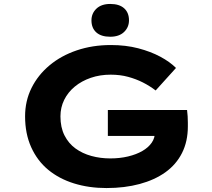

<svg xmlns="http://www.w3.org/2000/svg" viewBox="-20 -942 1075 972"><path d="M519 10Q430 10 354.5 -13.5Q279 -37 224 -82.5Q169 -128 138 -196.5Q107 -265 107 -353Q107 -431 139.5 -496.5Q172 -562 230.5 -611Q289 -660 368.5 -687Q448 -714 541 -714Q617 -714 680 -697.5Q743 -681 791.5 -655Q840 -629 871 -598L768 -484Q738 -507 703.5 -524.5Q669 -542 628.5 -553Q588 -564 540 -564Q486 -564 439.5 -548Q393 -532 358.5 -503.5Q324 -475 305 -436.5Q286 -398 286 -353Q286 -297 306.5 -256.5Q327 -216 362 -190.5Q397 -165 442.5 -152.5Q488 -140 538 -140Q587 -140 628.5 -150Q670 -160 700.5 -177.5Q731 -195 748 -219.5Q765 -244 764 -274V-294L787 -254H526V-385H927Q929 -371 930 -353Q931 -335 931 -321Q931 -307 931 -302Q931 -226 901.5 -167.5Q872 -109 817.5 -70Q763 -31 687 -10.5Q611 10 519 10ZM538 -756Q492 -756 467.5 -778Q443 -800 443 -839Q443 -874 468 -898Q493 -922 538 -922Q584 -922 608.5 -900Q633 -878 633 -839Q633 -804 608 -780Q583 -756 538 -756Z"/></svg>

Font: Lexend Tera
Style: Bold
Weight: 700
Designer: Bonnie Shaver-Troup, Thomas Jockin
Foundry: Lexend
Version: Version 1.007